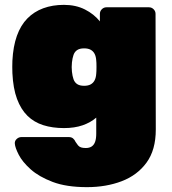

<svg xmlns="http://www.w3.org/2000/svg" viewBox="-20 -550 706 790"><path d="M338 220Q253 220 196.5 198.5Q140 177 106 146.5Q72 116 57 86.5Q42 57 41 41Q40 30 48.5 22Q57 14 68 14H263Q274 14 280.5 19.5Q287 25 291 34Q296 42 301 48Q306 54 313.5 56.5Q321 59 333 59Q348 59 357.5 52.5Q367 46 371.5 33Q376 20 376 0V-66Q353 -46 320 -34.5Q287 -23 243 -23Q196 -23 158 -35Q120 -47 93 -73.5Q66 -100 50 -143Q34 -186 31 -249Q30 -275 31 -300Q34 -359 49.5 -402.5Q65 -446 92.5 -474Q120 -502 158 -516Q196 -530 243 -530Q292 -530 329.5 -511Q367 -492 391 -462V-493Q391 -504 399 -512Q407 -520 418 -520H593Q604 -520 612 -512Q620 -504 620 -493L621 -17Q621 67 583 119Q545 171 481 195.5Q417 220 338 220ZM326 -197Q343 -197 353.5 -203Q364 -209 369.5 -220Q375 -231 376 -247Q377 -255 377 -274.5Q377 -294 376 -301Q375 -317 369.5 -328Q364 -339 353.5 -345Q343 -351 326 -351Q308 -351 297.5 -344Q287 -337 282.5 -324Q278 -311 276 -293Q274 -274 276 -255Q278 -237 282.5 -224Q287 -211 297.5 -204Q308 -197 326 -197Z"/></svg>

Font: Rubik Light Black
Style: Regular
Weight: 900
Version: Version 2.104